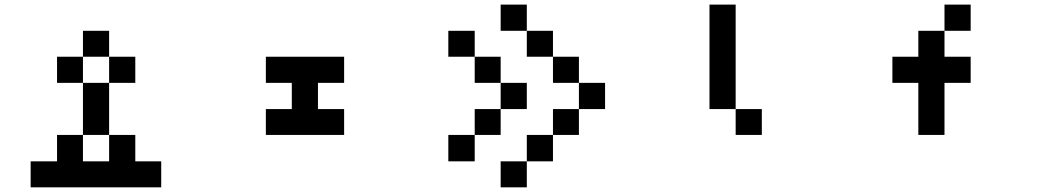

<svg xmlns="http://www.w3.org/2000/svg" viewBox="-20 -797 4483 817"><path d="M110.4 0Q110.4 -27.3 110.4 -110.4Q138.7 -110.4 222.7 -110.4Q222.7 -138.7 222.7 -222.7Q250 -222.7 333 -222.7Q333 -194.3 333 -110.4Q360.4 -110.4 444.3 -110.4Q444.3 -138.7 444.3 -222.7Q471.7 -222.7 555.7 -222.7Q555.7 -194.3 555.7 -110.4Q583 -110.4 666 -110.4Q666 -83 666 0Q527.3 0 110.4 0ZM333 -222.7Q333 -277.3 333 -444.3Q360.4 -444.3 444.3 -444.3Q444.3 -388.7 444.3 -222.7Q416 -222.7 333 -222.7ZM222.7 -444.3Q222.7 -471.7 222.7 -555.7Q250 -555.7 333 -555.7Q333 -527.3 333 -444.3Q305.7 -444.3 222.7 -444.3ZM444.3 -444.3Q444.3 -471.7 444.3 -555.7Q471.7 -555.7 555.7 -555.7Q555.7 -527.3 555.7 -444.3Q527.3 -444.3 444.3 -444.3ZM333 -555.7Q333 -583 333 -666Q360.4 -666 444.3 -666Q444.3 -638.7 444.3 -555.7Q416 -555.7 333 -555.7Z M1111.3 -222.7Q1111.3 -250 1111.3 -333Q1138.7 -333 1221.7 -333Q1221.7 -360.4 1221.7 -444.3Q1194.3 -444.3 1111.3 -444.3Q1111.3 -471.7 1111.3 -555.7Q1194.3 -555.7 1444.3 -555.7Q1444.3 -527.3 1444.3 -444.3Q1416 -444.3 1333 -444.3Q1333 -416 1333 -333Q1360.4 -333 1444.3 -333Q1444.3 -305.7 1444.3 -222.7Q1360.4 -222.7 1111.3 -222.7Z M2110.4 0Q2110.4 -27.3 2110.4 -110.4Q2137.7 -110.4 2221.7 -110.4Q2221.7 -83 2221.7 0Q2193.4 0 2110.4 0ZM1887.7 -110.4Q1887.7 -138.7 1887.7 -222.7Q1916 -222.7 2000 -222.7Q2000 -194.3 2000 -110.4Q1971.7 -110.4 1887.7 -110.4ZM2221.7 -110.4Q2221.7 -138.7 2221.7 -222.7Q2249 -222.7 2333 -222.7Q2333 -194.3 2333 -110.4Q2304.7 -110.4 2221.7 -110.4ZM2000 -222.7Q2000 -250 2000 -333Q2027.3 -333 2110.4 -333Q2110.4 -305.7 2110.4 -222.7Q2083 -222.7 2000 -222.7ZM2333 -222.7Q2333 -250 2333 -333Q2360.4 -333 2443.4 -333Q2443.4 -305.7 2443.4 -222.7Q2416 -222.7 2333 -222.7ZM2110.4 -333Q2110.4 -360.4 2110.4 -444.3Q2137.7 -444.3 2221.7 -444.3Q2221.7 -416 2221.7 -333Q2193.4 -333 2110.4 -333ZM2443.4 -333Q2443.4 -360.4 2443.4 -444.3Q2471.7 -444.3 2554.7 -444.3Q2554.7 -416 2554.7 -333Q2527.3 -333 2443.4 -333ZM2000 -444.3Q2000 -471.7 2000 -555.7Q2027.3 -555.7 2110.4 -555.7Q2110.4 -527.3 2110.4 -444.3Q2083 -444.3 2000 -444.3ZM2333 -444.3Q2333 -471.7 2333 -555.7Q2360.4 -555.7 2443.4 -555.7Q2443.4 -527.3 2443.4 -444.3Q2416 -444.3 2333 -444.3ZM1887.7 -555.7Q1887.7 -583 1887.7 -666Q1916 -666 2000 -666Q2000 -638.7 2000 -555.7Q1971.7 -555.7 1887.7 -555.7ZM2221.7 -555.7Q2221.7 -583 2221.7 -666Q2249 -666 2333 -666Q2333 -638.7 2333 -555.7Q2304.7 -555.7 2221.7 -555.7ZM2110.4 -666Q2110.4 -694.3 2110.4 -777.3Q2137.7 -777.3 2221.7 -777.3Q2221.7 -750 2221.7 -666Q2193.4 -666 2110.4 -666Z M3110.4 -222.7Q3110.4 -250 3110.4 -333Q3137.7 -333 3221.7 -333Q3221.7 -305.7 3221.7 -222.7Q3193.4 -222.7 3110.4 -222.7ZM2999 -333Q2999 -444.3 2999 -777.3Q3026.4 -777.3 3110.4 -777.3Q3110.4 -666 3110.4 -333Q3082 -333 2999 -333Z M3887.7 -222.7Q3887.7 -277.3 3887.7 -444.3Q3860.4 -444.3 3777.3 -444.3Q3777.3 -471.7 3777.3 -555.7Q3804.7 -555.7 3887.7 -555.7Q3887.7 -583 3887.7 -666Q3915 -666 3999 -666Q3999 -638.7 3999 -555.7Q4026.4 -555.7 4110.4 -555.7Q4110.4 -527.3 4110.4 -444.3Q4082 -444.3 3999 -444.3Q3999 -388.7 3999 -222.7Q3970.7 -222.7 3887.7 -222.7ZM3999 -666Q3999 -694.3 3999 -777.3Q4026.4 -777.3 4110.4 -777.3Q4110.4 -750 4110.4 -666Q4082 -666 3999 -666Z"/></svg>

Font: leko majuna
Style: pona
Weight: 400
Designer: Kelsey Higham
Version: Version 2.0